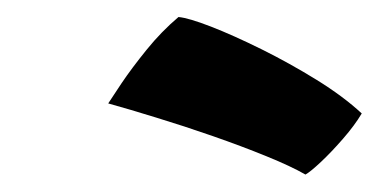

<svg xmlns="http://www.w3.org/2000/svg" viewBox="-20 -774 434 220"><path d="M184.5 -754.5Q196 -753.5 221.8 -743.5Q247.5 -733.5 279.8 -717.5Q312 -701.5 342.8 -682.5Q373.5 -663.5 394.5 -644Q386.5 -630.5 373.2 -615.2Q360 -600 347.8 -588.5Q335.5 -577 330 -574Q313.5 -583.5 285.2 -595Q257 -606.5 224 -618Q191 -629.5 159.2 -639.2Q127.5 -649 104 -655.5Q107.5 -661 119.2 -678.5Q131 -696 148 -717Q165 -738 184.5 -754.5Z"/></svg>

Font: Grandstander
Style: Bold Italic
Weight: 700
Italic angle: -15°
Designer: Tyler Finck
Foundry: Etcetera Type Co
Version: Version 1.200; ttfautohint (v1.8.3)